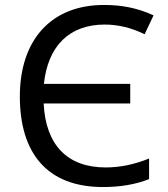

<svg xmlns="http://www.w3.org/2000/svg" viewBox="-20 -744 679 774"><path d="M395 10C463 10 526 0 581 -22V-105C519 -80 462 -69 406 -69C251 -69 164 -160 156 -327H505V-406H157C173 -558 259 -645 402 -645C454 -645 508 -633 563 -606L599 -682C532 -713 468 -724 399 -724C186 -724 60 -583 60 -355C60 -129 168 10 395 10Z"/></svg>

Font: Noto Sans Math
Style: Regular
Weight: 400
Designer: Monotype Design Team, Delve Withrington, Jeff Kellem
Foundry: Monotype Imaging Inc., Delve Fonts LLC
Version: Version 3.000